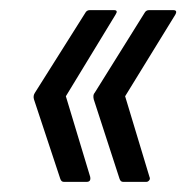

<svg xmlns="http://www.w3.org/2000/svg" viewBox="-20 -452 368 379"><path d="M106 -93Q101 -93 99 -99L47 -256Q45 -263 49 -269L148 -426Q151 -432 157 -432H205Q214 -432 208 -423L110 -262L158 -103Q160 -93 151 -93ZM223 -93Q218 -93 216 -99L165 -256Q163 -265 167 -269L265 -426Q268 -432 274 -432H322Q331 -432 326 -423L227 -262L275 -103Q277 -99 274.5 -96Q272 -93 269 -93Z"/></svg>

Font: Sofia Sans Extra Condensed
Style: Italic
Weight: 400
Italic angle: -9°
Designer: Botio Nikoltchev, Ani Petrova
Foundry: lettersoup
Version: Version 4.101; ttfautohint (v1.8.4.7-5d5b)